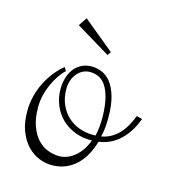

<svg xmlns="http://www.w3.org/2000/svg" viewBox="-82 -577 567 636"><g transform="rotate(15 201.0 -259.0)"><path d="M168 -43.9Q195.3 -43.9 220.5 -64Q245.6 -84 259.8 -122.1H255.9Q225.6 -122.1 200 -132.3Q174.3 -142.6 155.5 -160.9Q136.7 -179.2 126 -204.8Q115.2 -230.5 115.2 -261.2Q115.2 -278.3 119.9 -295.9Q124.5 -313.5 134.3 -327.4Q144 -341.3 159.7 -350.1Q175.3 -358.9 196.8 -358.9Q214.4 -358.9 231.4 -351.8Q248.5 -344.7 262.2 -327.6Q275.9 -310.5 284.4 -281.5Q293 -252.4 293 -208Q293 -191.4 291.5 -175Q290 -158.7 286.1 -143.1Q305.2 -146.5 320.1 -155.3Q335 -164.1 346.4 -176.5Q357.9 -189 366.7 -204.8Q375.5 -220.7 382.8 -238.8L401.9 -233.9Q391.6 -206.1 378.2 -186.5Q364.7 -167 349.4 -153.8Q334 -140.6 317.1 -133.5Q300.3 -126.5 282.2 -124Q275.4 -100.1 264.2 -79.1Q252.9 -58.1 236.8 -42.5Q220.7 -26.9 199.5 -17.8Q178.2 -8.8 151.9 -8.8Q129.9 -8.8 107.7 -17.8Q85.4 -26.9 67.6 -45.7Q49.8 -64.5 38.8 -93Q27.8 -121.6 27.8 -161.1Q27.8 -187 33.9 -211.9Q40 -236.8 51 -259Q62 -281.2 77.1 -300.5Q92.3 -319.8 109.9 -334L117.2 -321.8Q106 -311.5 95.7 -296.4Q85.4 -281.2 77.1 -262.9Q68.8 -244.6 64 -224.4Q59.1 -204.1 59.1 -184.1Q59.1 -144.5 69.1 -117.7Q79.1 -90.8 94.7 -74.5Q110.4 -58.1 129.9 -51Q149.4 -43.9 168 -43.9ZM195.8 -339.8Q182.6 -339.8 171.4 -334.2Q160.2 -328.6 151.9 -318.8Q143.6 -309.1 138.7 -295.4Q133.8 -281.7 133.8 -265.1Q133.8 -236.3 143.6 -213.4Q153.3 -190.4 170.2 -174.3Q187 -158.2 209.5 -149.7Q231.9 -141.1 257.8 -141.1H267.1Q271 -156.2 272.5 -172.9Q273.9 -189.5 273.9 -209Q272.9 -246.6 266.4 -271.7Q259.8 -296.9 249.5 -312Q239.3 -327.1 225.3 -333.5Q211.4 -339.8 195.8 -339.8ZM138.2 -508.8 245.1 -420.9 236.3 -409.2 119.1 -480Z"/></g></svg>

Font: Clicker Script
Style: Regular
Weight: 400
Designer: Astigmatic (AOETI)
Foundry: Astigmatic (AOETI)
Version: Version 1.000